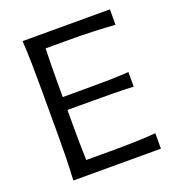

<svg xmlns="http://www.w3.org/2000/svg" viewBox="-135 -860 895 970"><g transform="rotate(-20 312.5 -375.0)"><path d="M94.2 0Q97.7 -62.5 98.9 -120.6Q100.1 -178.7 100.1 -248V-499.5Q100.1 -569.8 98.9 -627.9Q97.7 -686 94.2 -749.5H563.5V-666.5Q510.7 -670.4 450.2 -672.9Q389.6 -675.3 308.1 -675.3H190.9Q189.5 -629.4 188.7 -584Q188 -538.6 188 -486.3V-414.6H314.9Q387.7 -414.6 440.7 -415.5Q493.7 -416.5 543 -419.9V-341.3Q490.7 -343.8 438 -344.5Q385.3 -345.2 314.5 -345.2H188V-261.7Q188 -210 188.7 -165.3Q189.5 -120.6 190.9 -75.2H315.4Q384.3 -75.2 446 -76.7Q507.8 -78.1 564.9 -83V0Z"/></g></svg>

Font: Pinar-DS2-FD Regular
Style: Regular
Weight: 400
Designer: Amin Abedi
Version: Version 2.000